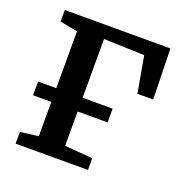

<svg xmlns="http://www.w3.org/2000/svg" viewBox="-105 -647 718 743"><g transform="rotate(20 254.5 -275.5)"><path d="M36.5 0V-48.5L111 -57.5V-489.5L38.5 -503.5V-551H473.5L478.5 -342.5H413.5L387 -492L219.5 -497.5V-57.5L334.5 -48.5V0ZM36 -255.5H343V-199H36Z"/></g></svg>

Font: Merriweather 28pt Medium
Style: Regular
Weight: 500
Version: Version 2.100